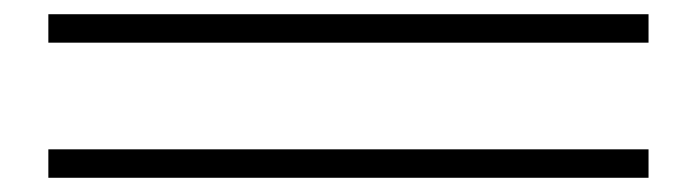

<svg xmlns="http://www.w3.org/2000/svg" viewBox="-20 -398 980 270"><path d="M48 -338H892V-378H48ZM48 -148H892V-188H48Z"/></svg>

Font: Old Standard
Style: Regular
Weight: 400
Designer: Alexey Kryukov <alexios@thessalonica.org.ru>
Version: Version 2.0